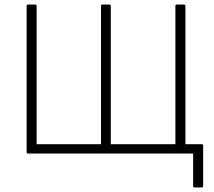

<svg xmlns="http://www.w3.org/2000/svg" viewBox="-20 -675 942 844"><path d="M834 149Q832 149 830.5 147Q829 145 829 142V0H103Q97 0 97 -6V-649Q97 -655 103 -655H135Q141 -655 141 -649V-41H424V-649Q424 -655 430 -655H461Q467 -655 467 -649V-41H751V-649Q751 -655 757 -655H789Q795 -655 795 -649V-41H867Q870 -41 871.5 -39.5Q873 -38 873 -35V142Q873 145 871.5 147Q870 149 867 149Z"/></svg>

Font: Sofia Sans ExtraLight
Style: Regular
Weight: 250
Version: Version 4.100-B